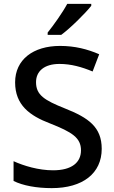

<svg xmlns="http://www.w3.org/2000/svg" viewBox="-20 -961 590 991"><path d="M451 -931V-941H327C303 -896 256 -830 226 -793V-781H296C345 -817 422 -894 451 -931ZM505 -193C505 -305 437 -353 316 -401C208 -444 166 -471 166 -537C166 -593 208 -631 287 -631C347 -631 403 -615 458 -592L492 -681C432 -707 367 -724 290 -724C151 -724 58 -653 58 -536C58 -419 133 -364 238 -324C352 -279 398 -250 398 -185C398 -122 350 -82 254 -82C179 -82 103 -105 50 -129V-27C98 -3 169 10 247 10C407 10 505 -66 505 -193Z"/></svg>

Font: Noto Sans Gunjala Gondi Medium
Style: Regular
Weight: 500
Designer: Ek Type
Foundry: Ek Type
Version: Version 1.004